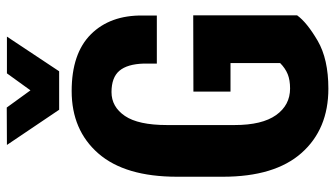

<svg xmlns="http://www.w3.org/2000/svg" viewBox="-224 -720 955 546"><g transform="rotate(-90 253.0 -447.5)"><path d="M22.9 -291Q22.9 -143.1 90.6 -66.9Q158.2 9.3 273.4 9.3Q357.4 9.3 409.7 -21.2Q461.9 -51.8 481.9 -79.6V-375L265.1 -374.5V-269H346.2V-127.9Q331.5 -113.3 314.7 -106.4Q297.9 -99.6 273.9 -99.6Q226.6 -99.6 198.2 -139.4Q169.9 -179.2 169.9 -257.3V-449.7Q169.9 -531.2 195.8 -569.3Q221.7 -607.4 263.7 -607.4Q305.2 -607.4 324.2 -585Q343.3 -562.5 344.7 -515.6V-478.5H481.4V-519Q482.4 -611.3 428 -666Q373.5 -720.7 266.6 -720.7Q155.3 -720.7 89.1 -644.8Q22.9 -568.8 22.9 -420.9ZM213.4 -756.3H322.8L421.4 -904.8H316.9L268.6 -837.9L219.7 -905.3L113.3 -904.8Z"/></g></svg>

Font: Roboto Flex Super Cond Bold
Style: Regular
Weight: 700
Width: 3
Designer: Berlow after Robertson
Foundry: Google
Version: Version 3.000